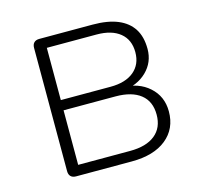

<svg xmlns="http://www.w3.org/2000/svg" viewBox="-78 -569 684 653"><g transform="rotate(-15 264.0 -242.0)"><path d="M113 0Q101 0 94.5 -6.5Q88 -13 88 -25V-459Q88 -471 94.5 -477.5Q101 -484 113 -484H301Q354 -484 389 -469.5Q424 -455 442 -427Q460 -399 460 -356Q460 -309 427 -277Q394 -245 341 -240V-252Q400 -252 437.5 -218.5Q475 -185 475 -132Q475 -71 431 -35.5Q387 0 309 0ZM130 -36H313Q370 -36 401 -61Q432 -86 432 -132Q432 -179 401 -203.5Q370 -228 313 -228H130ZM130 -264H305Q358 -264 387.5 -288.5Q417 -313 417 -356Q417 -400 387.5 -424Q358 -448 305 -448H130Z"/></g></svg>

Font: Nunito ExtraLight
Style: Regular
Weight: 200
Designer: Vernon Adams
Foundry: Vernon Adams
Version: Version 3.602;April 4, 2023;FontCreator 14.0.0.2856 64-bit